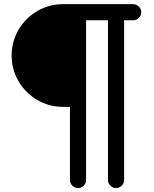

<svg xmlns="http://www.w3.org/2000/svg" viewBox="-20 -703 755 942"><path d="M323.2 179.7V-178.7H289.1Q220.7 -178.7 162.1 -212.9Q104.5 -247.1 70.8 -304.7Q37.1 -362.3 37.1 -430.7Q37.1 -499 71.3 -557.6Q105.5 -615.2 163.1 -648.9Q220.7 -682.6 289.1 -682.6H632.8Q649.4 -682.6 661.1 -670.9Q672.9 -659.2 672.9 -642.6Q672.9 -627 661.1 -615.2Q649.4 -603.5 632.8 -603.5H588.9V179.7Q588.9 196.3 577.1 208Q565.4 219.7 548.8 219.7Q533.2 219.7 521.5 208Q509.8 196.3 509.8 179.7V-603.5H402.3V179.7Q402.3 196.3 390.6 208Q378.9 219.7 362.3 219.7Q346.7 219.7 335 208Q323.2 196.3 323.2 179.7Z"/></svg>

Font: FakePearl
Style: Regular
Weight: 400
Version: Version 1.2